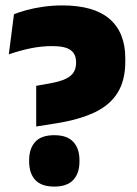

<svg xmlns="http://www.w3.org/2000/svg" viewBox="-20 -673 507 708"><path d="M189 -218.5 113.5 -206.5V-356.5L164 -365.5Q202.5 -372.5 223.2 -382.8Q244 -393 252.2 -407.5Q260.5 -422 260.5 -440V-444Q260.5 -473.5 240.5 -488.2Q220.5 -503 172.5 -503Q132.5 -503 92.5 -494.8Q52.5 -486.5 12.5 -472.5L31.5 -620.5Q51 -628.5 78.8 -636Q106.5 -643.5 140 -648.2Q173.5 -653 210 -653Q326.5 -653 384.2 -603Q442 -553 442 -458V-446Q442 -376.5 413.5 -330.8Q385 -285 328.8 -258.5Q272.5 -232 189 -218.5ZM180 15Q132.5 15 110 -9.5Q87.5 -34 87.5 -77V-82.5Q87.5 -125.5 110 -150Q132.5 -174.5 180 -174.5Q227.5 -174.5 250.2 -150Q273 -125.5 273 -82.5V-77Q273 -34 250.2 -9.5Q227.5 15 180 15Z"/></svg>

Font: Anek Devanagari ExtraBold
Style: Regular
Weight: 800
Designer: Kailash Malviya (Devanagari) & Yesha Goshar (Latin)
Foundry: Ek Type
Version: Version 1.003